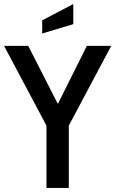

<svg xmlns="http://www.w3.org/2000/svg" viewBox="-25 -926 568 946"><path d="M523 -700 314 -307V0H204V-307L-5 -700H114L260 -414L403 -700ZM183 -826 336 -906V-807L183 -761Z"/></svg>

Font: Cabin Condensed SemiBold
Style: Regular
Weight: 600
Width: 3
Designer: Pablo Impallari
Foundry: Pablo Impallari. http://www.impallari.com Igino Marini. http://www.ikern.com
Version: Version 2.200